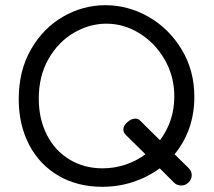

<svg xmlns="http://www.w3.org/2000/svg" viewBox="-20 -731 821 738"><path d="M704 -86Q717 -73 717 -58Q717 -42 705 -30Q693 -18 677 -18Q660 -18 649 -29L594 -84Q548 -50 491.5 -31.5Q435 -13 373 -13Q277 -13 204 -56Q131 -99 91.5 -175.5Q52 -252 52 -350Q52 -459 99 -541Q146 -623 222.5 -667Q299 -711 385 -711Q473 -711 551.5 -666Q630 -621 678.5 -540.5Q727 -460 727 -359Q727 -231 651 -138ZM539 -138 465 -211Q454 -222 454 -233Q454 -248 469.5 -261.5Q485 -275 500 -275Q510 -275 517 -269L595 -192Q650 -266 650 -360Q650 -438 613 -502Q576 -566 516 -603Q456 -640 389 -640Q324 -640 264 -605Q204 -570 166.5 -504.5Q129 -439 129 -352Q129 -274 160 -213Q191 -152 247 -118Q303 -84 374 -84Q420 -84 462 -98Q504 -112 539 -138Z"/></svg>

Font: Mali
Style: Regular
Weight: 400
Version: Version 1.000; ttfautohint (v1.6)